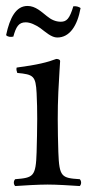

<svg xmlns="http://www.w3.org/2000/svg" viewBox="-20 -620 307 645"><path d="M184.1 -547C167 -547 151.7 -554 137.3 -566C119.3 -580 99.5 -600 72.5 -600C33.8 -600 13.1 -561 0.5 -502C5.9 -496 14.9 -495 24.8 -497C33.8 -530 42.8 -545 66.2 -545C81.5 -545 98.6 -537 114.8 -526C133.7 -512 152.6 -494 172.4 -494C213.8 -494 239.9 -533 250.7 -593C245.3 -597 236.3 -600 226.4 -599C213.8 -557 203.9 -547 184.1 -547ZM176 -109C174.9 -139 174 -189.5 174 -219.5C174 -249.5 174.5 -281 176 -311.3C178.5 -360.9 182 -415 182 -415C182 -419 177 -422 169 -422C140.5 -411 105 -402 36 -393C34 -387 36 -381 38 -375C92.5 -369.9 100 -365 103 -307C104.5 -277 105 -250.5 105 -220.5C105 -190.5 103.9 -139 103 -109C100.5 -26 92 -23 31 -18C25 -12 25 -1 31 5C57 3 110.3 0 140 0C171 0 218 3 248 5C254 -1 254 -12 248 -18C187 -22 179 -25 176 -109Z"/></svg>

Font: Libertinus Serif Display
Style: Regular
Weight: 400
Designer: Philipp H. Poll
Foundry: Khaled Hosny
Version: Version 6.1